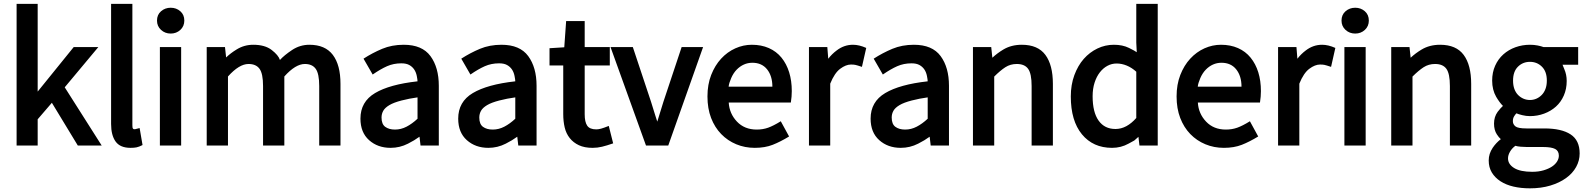

<svg xmlns="http://www.w3.org/2000/svg" viewBox="-20 -747 8289 1005"><path d="M176.8 -267.1 365.7 -500.5H494.6L318.8 -290L512.2 14.6H387.2L251.5 -209L177.2 -122.6V14.6H66.9V-726.6H177.2V-267.1Z M561.5 -726.6H672.9V-91.8Q672.9 -77.6 675.8 -74.2Q678.7 -70.8 681.2 -70.8Q685.1 -70.8 687.7 -70.8Q690.4 -70.8 710.9 -76.7L726.1 12.2Q707 22 694.3 24.4Q681.6 26.9 663.1 26.9Q608.9 26.9 585.2 -6.1Q561.5 -39.1 561.5 -98.1Z M873.5 -571.3Q843.8 -571.3 822.8 -590.6Q801.8 -609.9 801.8 -639.2Q801.8 -669.9 823 -688.2Q844.2 -706.5 873.5 -706.5Q902.8 -706.5 923.8 -688.2Q944.8 -669.9 944.8 -639.2Q944.8 -609.9 924.1 -590.6Q903.3 -571.3 873.5 -571.3ZM816.9 -500.5H928.2V14.6H816.9Z M1163.6 -446.3Q1187 -468.8 1217.3 -487.3Q1257.3 -512.7 1305.7 -512.7Q1366.7 -512.7 1402.1 -485.4Q1437.5 -458 1445.3 -433.1Q1467.8 -458 1509 -485.4Q1550.3 -512.7 1599.6 -512.7Q1682.1 -512.7 1722.2 -459.7Q1762.2 -406.7 1762.2 -308.1V14.6H1650.9V-296.9Q1650.9 -361.3 1632.6 -386.7Q1614.3 -412.1 1575.7 -412.1Q1526.9 -412.1 1468.3 -346.7V14.6H1356.9V-296.9Q1356.9 -361.3 1338.6 -386.7Q1320.3 -412.1 1280.8 -412.1Q1231.9 -412.1 1173.3 -346.7V14.6H1062V-500.5H1157.7Z M2175.8 -31.7H2176.3ZM2176.3 -31.7Q2148.9 -11.7 2115.7 4.9Q2072.8 26.9 2024.4 26.9Q1957 26.9 1911.9 -13.4Q1866.7 -53.7 1866.7 -126Q1866.7 -214.4 1943.1 -259.8Q2019.5 -305.2 2165.5 -321.3Q2165.5 -329.6 2161.6 -349.4Q2157.7 -369.1 2147.9 -383.5Q2138.2 -397.9 2122.3 -406.7Q2106.4 -415.5 2080.6 -415.5Q2040 -415.5 2005.9 -400.4Q1971.7 -385.3 1930.7 -356.9L1882.8 -439.9Q1929.7 -470.2 1980.5 -491.5Q2031.2 -512.7 2093.3 -512.7Q2189.5 -512.7 2233.2 -453.4Q2276.9 -394 2276.9 -297.9V14.6H2181.2L2175.8 -31.7ZM1977.1 -131.8Q1977.1 -97.2 1996.6 -83Q2016.1 -68.8 2047.4 -68.8Q2079.1 -68.8 2108.2 -84Q2137.2 -99.1 2165.5 -125.5V-237.3Q2122.1 -231.4 2081.5 -220.9Q2041 -210.4 2018.1 -196.8Q1995.1 -183.1 1986.1 -167Q1977.1 -150.9 1977.1 -131.8Z M2687.5 -31.7H2688ZM2688 -31.7Q2660.6 -11.7 2627.4 4.9Q2584.5 26.9 2536.1 26.9Q2468.8 26.9 2423.6 -13.4Q2378.4 -53.7 2378.4 -126Q2378.4 -214.4 2454.8 -259.8Q2531.2 -305.2 2677.2 -321.3Q2677.2 -329.6 2673.3 -349.4Q2669.4 -369.1 2659.7 -383.5Q2649.9 -397.9 2634 -406.7Q2618.2 -415.5 2592.3 -415.5Q2551.8 -415.5 2517.6 -400.4Q2483.4 -385.3 2442.4 -356.9L2394.5 -439.9Q2441.4 -470.2 2492.2 -491.5Q2543 -512.7 2605 -512.7Q2701.2 -512.7 2744.9 -453.4Q2788.6 -394 2788.6 -297.9V14.6H2692.9L2687.5 -31.7ZM2488.8 -131.8Q2488.8 -97.2 2508.3 -83Q2527.8 -68.8 2559.1 -68.8Q2590.8 -68.8 2619.9 -84Q2648.9 -99.1 2677.2 -125.5V-237.3Q2633.8 -231.4 2593.3 -220.9Q2552.7 -210.4 2529.8 -196.8Q2506.8 -183.1 2497.8 -167Q2488.8 -150.9 2488.8 -131.8Z M2928.2 -404.3H2856.4V-494.6L2933.6 -499.5L2943.4 -636.7H3040.5V-500.5H3171.9V-404.3H3040.5V-148.9Q3040.5 -108.4 3053.7 -89.1Q3066.9 -69.8 3101.1 -69.8Q3112.3 -69.8 3126 -73.5Q3139.6 -77.1 3166.5 -87.9L3189.5 3.4Q3155.8 15.1 3131.3 21Q3106.9 26.9 3082 26.9Q3039.6 26.9 3010.3 13.2Q2981 -0.5 2962.2 -24.2Q2943.4 -47.9 2935.8 -79.8Q2928.2 -111.8 2928.2 -149.9Z M3420.4 -110.4Q3424.8 -125 3430.2 -142.1Q3441.4 -178.2 3452.6 -214.4L3547.9 -500.5H3660.2L3478 14.6H3361.3L3175.8 -500.5H3292.5L3387.7 -214.4Q3398.9 -178.2 3410.2 -142.1Q3415.5 -125 3420.4 -110.4Z M3683.1 -242.2Q3683.1 -304.7 3702.6 -354.7Q3722.2 -404.8 3754.6 -439.9Q3787.1 -475.1 3828.9 -493.9Q3870.6 -512.7 3915.5 -512.7Q3964.8 -512.7 4004.4 -495.4Q4043.9 -478 4070.6 -445.3Q4097.2 -412.6 4110.8 -368.4Q4124.5 -324.2 4124.5 -270Q4124.5 -242.2 4119.6 -210.4H3794.4Q3797.9 -152.3 3837.4 -110.6Q3877 -68.8 3940.9 -68.8Q3973.1 -68.8 4000.7 -78.6Q4028.3 -88.4 4066.9 -112.3L4110.4 -32.7Q4064.9 -4.9 4024.4 11Q3983.9 26.9 3930.7 26.9Q3878.9 26.9 3833.7 8.1Q3788.6 -10.7 3754.9 -45.4Q3721.2 -80.1 3702.1 -129.6Q3683.1 -179.2 3683.1 -242.2ZM4022.9 -293.5Q4022.9 -349.1 3995.4 -383.8Q3967.8 -418.5 3918 -418.5Q3894.5 -418.5 3873.8 -409.2Q3853 -399.9 3835.9 -382.3Q3818.8 -364.7 3807.4 -338.4Q3795.9 -312 3793.9 -293.5Z M4315.4 -439.5Q4334 -463.9 4359.4 -482.9Q4397.9 -512.7 4444.8 -512.7Q4477.1 -512.7 4514.2 -496.1L4491.7 -397Q4465.3 -405.8 4456.5 -407.5Q4447.8 -409.2 4434.1 -409.2Q4407.7 -409.2 4377.9 -387Q4348.1 -364.7 4325.7 -309.1V14.6H4214.4V-500.5H4310.5Z M4846.2 -31.7H4846.7ZM4846.7 -31.7Q4819.3 -11.7 4786.1 4.9Q4743.2 26.9 4694.8 26.9Q4627.4 26.9 4582.3 -13.4Q4537.1 -53.7 4537.1 -126Q4537.1 -214.4 4613.5 -259.8Q4689.9 -305.2 4835.9 -321.3Q4835.9 -329.6 4832 -349.4Q4828.1 -369.1 4818.4 -383.5Q4808.6 -397.9 4792.7 -406.7Q4776.9 -415.5 4751 -415.5Q4710.4 -415.5 4676.3 -400.4Q4642.1 -385.3 4601.1 -356.9L4553.2 -439.9Q4600.1 -470.2 4650.9 -491.5Q4701.7 -512.7 4763.7 -512.7Q4859.9 -512.7 4903.6 -453.4Q4947.3 -394 4947.3 -297.9V14.6H4851.6L4846.2 -31.7ZM4647.5 -131.8Q4647.5 -97.2 4667 -83Q4686.5 -68.8 4717.8 -68.8Q4749.5 -68.8 4778.6 -84Q4807.6 -99.1 4835.9 -125.5V-237.3Q4792.5 -231.4 4752 -220.9Q4711.4 -210.4 4688.5 -196.8Q4665.5 -183.1 4656.5 -167Q4647.5 -150.9 4647.5 -131.8Z M5174.3 -444.8Q5200.2 -468.8 5231.9 -487.8Q5273.4 -512.7 5328.6 -512.7Q5412.6 -512.7 5451.9 -459.7Q5491.2 -406.7 5491.2 -308.1V14.6H5379.9V-296.9Q5379.9 -361.3 5361.6 -386.7Q5343.3 -412.1 5302.2 -412.1Q5268.6 -412.1 5242.2 -395Q5215.8 -377.9 5184.1 -346.2V14.6H5072.8V-500.5H5168.5L5174.3 -445.3Z M5917.5 -11.7 5887.2 4.9Q5847.7 26.9 5800.8 26.9Q5701.7 26.9 5643.3 -43.9Q5585 -114.7 5585 -242.2Q5585 -303.2 5603.5 -353.5Q5622.1 -403.8 5652.8 -438.7Q5683.6 -473.6 5724.4 -493.2Q5765.1 -512.7 5810.5 -512.7Q5856 -512.7 5889.2 -496.3Q5922.4 -480 5930.2 -473.6L5927.7 -524.4V-726.6H6040V14.6H5944.3L5939 -30.8ZM5699.2 -243.2Q5699.2 -159.7 5730.5 -115.7Q5761.7 -71.8 5818.8 -71.8Q5848.6 -71.8 5876 -86.7Q5903.3 -101.6 5927.7 -129.4V-371.6Q5903.8 -393.1 5877.7 -403.8Q5851.6 -414.6 5824.7 -414.6Q5799.3 -414.6 5776.9 -402.6Q5754.4 -390.6 5737.1 -368.4Q5719.7 -346.2 5709.5 -314.5Q5699.2 -282.7 5699.2 -243.2Z M6138.7 -242.2Q6138.7 -304.7 6158.2 -354.7Q6177.7 -404.8 6210.2 -439.9Q6242.7 -475.1 6284.4 -493.9Q6326.2 -512.7 6371.1 -512.7Q6420.4 -512.7 6460 -495.4Q6499.5 -478 6526.1 -445.3Q6552.7 -412.6 6566.4 -368.4Q6580.1 -324.2 6580.1 -270Q6580.1 -242.2 6575.2 -210.4H6250Q6253.4 -152.3 6293 -110.6Q6332.5 -68.8 6396.5 -68.8Q6428.7 -68.8 6456.3 -78.6Q6483.9 -88.4 6522.5 -112.3L6565.9 -32.7Q6520.5 -4.9 6480 11Q6439.5 26.9 6386.2 26.9Q6334.5 26.9 6289.3 8.1Q6244.1 -10.7 6210.4 -45.4Q6176.8 -80.1 6157.7 -129.6Q6138.7 -179.2 6138.7 -242.2ZM6478.5 -293.5Q6478.5 -349.1 6450.9 -383.8Q6423.3 -418.5 6373.5 -418.5Q6350.1 -418.5 6329.3 -409.2Q6308.6 -399.9 6291.5 -382.3Q6274.4 -364.7 6262.9 -338.4Q6251.5 -312 6249.5 -293.5Z M6771 -439.5Q6789.6 -463.9 6814.9 -482.9Q6853.5 -512.7 6900.4 -512.7Q6932.6 -512.7 6969.7 -496.1L6947.3 -397Q6920.9 -405.8 6912.1 -407.5Q6903.3 -409.2 6889.6 -409.2Q6863.3 -409.2 6833.5 -387Q6803.7 -364.7 6781.2 -309.1V14.6H6669.9V-500.5H6766.1Z M7073.7 -571.3Q7043.9 -571.3 7022.9 -590.6Q7002 -609.9 7002 -639.2Q7002 -669.9 7023.2 -688.2Q7044.4 -706.5 7073.7 -706.5Q7103 -706.5 7124 -688.2Q7145 -669.9 7145 -639.2Q7145 -609.9 7124.3 -590.6Q7103.5 -571.3 7073.7 -571.3ZM7017.1 -500.5H7128.4V14.6H7017.1Z M7363.8 -444.8Q7389.6 -468.8 7421.4 -487.8Q7462.9 -512.7 7518.1 -512.7Q7602.1 -512.7 7641.4 -459.7Q7680.7 -406.7 7680.7 -308.1V14.6H7569.3V-296.9Q7569.3 -361.3 7551 -386.7Q7532.7 -412.1 7491.7 -412.1Q7458 -412.1 7431.6 -395Q7405.3 -377.9 7373.5 -346.2V14.6H7262.2V-500.5H7357.9L7363.8 -445.3Z M7873.5 82Q7873.5 112.8 7905.8 132.6Q7938 152.3 8000 152.3Q8033.2 152.3 8059.6 144.5Q8085.9 136.7 8103.8 124.8Q8121.6 112.8 8130.6 97.9Q8139.6 83 8139.6 67.9Q8139.6 43 8120.1 32.7Q8100.6 22.5 8056.2 22.5H7972.2Q7957.5 22.5 7939.9 21Q7922.4 19.5 7912.1 16.1Q7894.5 28.8 7884 46.9Q7873.5 64.9 7873.5 82ZM7835.9 -18.6Q7825.7 -27.3 7814.9 -43.9Q7800.3 -66.4 7800.3 -100.1Q7800.3 -135.7 7819.3 -161.6Q7835 -182.1 7847.2 -192.9V-192.4Q7829.6 -209.5 7811.5 -240.2Q7790.5 -276.9 7790.5 -325.2Q7790.5 -368.2 7806.2 -403.1Q7821.8 -438 7849.1 -462.4Q7876.5 -486.8 7912.6 -499.8Q7948.7 -512.7 7988.3 -512.7Q8009.8 -512.7 8028.3 -509Q8046.9 -505.4 8059.6 -500.5H8240.7V-408.2H8161.1Q8155.3 -414.1 8168 -385.5Q8180.7 -356.9 8180.7 -323.2Q8180.7 -281.2 8165.5 -246.8Q8150.4 -212.4 8124.3 -189Q8098.1 -165.5 8062.7 -152.3Q8027.3 -139.2 7988.3 -139.2Q7968.3 -139.2 7947.8 -144.3Q7927.2 -149.4 7917.5 -153.8Q7913.6 -150.4 7906.2 -139.4Q7898.9 -128.4 7898.9 -112.8Q7898.9 -96.7 7912.1 -85.7Q7925.3 -74.7 7970.2 -74.7H8064Q8153.3 -74.7 8200.9 -43.7Q8248.5 -12.7 8248.5 56.2Q8248.5 93.8 8230 127.2Q8211.4 160.6 8177 185.3Q8142.6 210 8094.7 224.4Q8046.9 238.8 7988.3 238.8Q7941.4 238.8 7902.3 229.7Q7863.3 220.7 7834.2 201.9Q7805.2 183.1 7788.8 156Q7772.5 128.9 7772.5 92.8Q7772.5 57.6 7793.5 26.4Q7811.5 0 7835.9 -18.6ZM7988.3 -223.6Q8006.3 -223.6 8022 -230.5Q8037.6 -237.3 8050 -250Q8062.5 -262.7 8069.6 -281.5Q8076.7 -300.3 8076.7 -325.2Q8076.7 -372.6 8051 -397.9Q8025.4 -423.3 7988.3 -423.3Q7951.2 -423.3 7925.5 -397.9Q7899.9 -372.6 7899.9 -325.2Q7899.9 -300.3 7906.7 -281.5Q7913.6 -262.7 7926 -250Q7938.5 -237.3 7954.3 -230.5Q7970.2 -223.6 7988.3 -223.6Z"/></svg>

Font: Pyidaungsu
Style: Bold
Weight: 700
Designer: Sun Tun
Foundry: MCF
Version: Version 2.005 July 4, 2018; ttfautohint (v1.8.1)